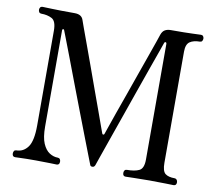

<svg xmlns="http://www.w3.org/2000/svg" viewBox="-80 -819 1026 912"><g transform="rotate(10 433.5 -363.0)"><path d="M49 0Q35 0 35 -16Q35 -23 38.5 -28Q42 -33 49 -33Q83 -33 104.5 -62.5Q126 -92 126 -167V-624Q126 -670 104.5 -681.5Q83 -693 53 -693Q46 -693 42.5 -698Q39 -703 39 -710Q39 -716 42.5 -721Q46 -726 53 -726Q61 -726 97.5 -724.5Q134 -723 209 -723Q243 -723 251 -697Q253 -691 264 -660.5Q275 -630 292 -584Q309 -538 328 -485Q347 -432 366 -379.5Q385 -327 401 -283Q417 -239 426.5 -212Q436 -185 437 -183Q439 -178 443 -178.5Q447 -179 448 -183Q450 -188 459.5 -216.5Q469 -245 484.5 -288.5Q500 -332 518.5 -384Q537 -436 555 -487.5Q573 -539 589 -583.5Q605 -628 615 -657.5Q625 -687 627 -693Q633 -710 644.5 -716.5Q656 -723 672 -723Q746 -723 778.5 -724.5Q811 -726 818 -726Q825 -726 828.5 -721Q832 -716 832 -710Q832 -703 828.5 -698Q825 -693 818 -693Q788 -693 770 -681Q752 -669 752 -633V-97Q752 -57 767 -45Q782 -33 813 -33Q819 -33 823 -28Q827 -23 827 -16Q827 0 813 0Q803 0 773 -1Q743 -2 697 -2Q651 -2 622 -1Q593 0 582 0Q568 0 568 -16Q568 -23 571.5 -28Q575 -33 582 -33Q620 -33 641.5 -43.5Q663 -54 663 -97V-655Q663 -661 658.5 -662Q654 -663 652 -658Q651 -655 639 -621Q627 -587 607.5 -532.5Q588 -478 565.5 -413.5Q543 -349 520 -283.5Q497 -218 477.5 -162.5Q458 -107 445.5 -71Q433 -35 431 -29Q427 -19 418 -19Q408 -19 406 -28Q405 -30 392 -64Q379 -98 358 -152Q337 -206 312.5 -270.5Q288 -335 263.5 -399Q239 -463 219 -516.5Q199 -570 186 -602.5Q173 -635 173 -636Q172 -639 168 -638.5Q164 -638 164 -633V-168Q164 -116 176.5 -87Q189 -58 208.5 -45.5Q228 -33 249 -33Q256 -33 259.5 -28Q263 -23 263 -16Q263 0 249 0Q239 0 216 -1Q193 -2 149 -2Q97 -2 78 -1Q59 0 49 0Z"/></g></svg>

Font: TsukuhouMincho
Style: Regular
Weight: 400
Designer: Iose
Foundry: Typographish
Version: Version 1.001; ttfautohint (v1.8.3)